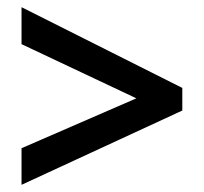

<svg xmlns="http://www.w3.org/2000/svg" viewBox="-20 -694 569 535"><path d="M40 -281 360 -420 40 -571V-674L488 -449V-386L40 -179Z"/></svg>

Font: Noto Sans Telugu UI SemiCondensed SemiBold
Style: Regular
Weight: 600
Width: 4
Designer: Jelle Bosma - Monotype Design Team
Foundry: Monotype Imaging Inc.
Version: Version 2.005; ttfautohint (v1.8.4.7-5d5b)